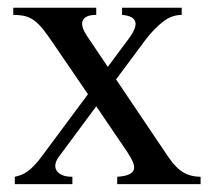

<svg xmlns="http://www.w3.org/2000/svg" viewBox="-20 -467 540 487"><path d="M277.3 0V-18.6Q297.4 -20 307.4 -24.7Q317.4 -29.3 319.6 -37.4Q321.8 -45.4 316.9 -56.6Q312 -67.9 302.2 -82.5L224.1 -197.3L128.9 -68.8Q122.1 -59.6 120.6 -50.5Q119.1 -41.5 123.5 -34.4Q127.9 -27.3 137.7 -22.9Q147.5 -18.6 163.6 -18.6V0H17.6V-18.6Q26.4 -20.5 34.4 -23.7Q42.5 -26.9 50.5 -32.7Q58.6 -38.6 67.6 -48.1Q76.7 -57.6 87.4 -72.3L203.1 -228L115.7 -356Q100.6 -378.4 89.1 -392.8Q77.6 -407.2 66.4 -415.3Q55.2 -423.3 42.7 -426.3Q30.3 -429.2 13.7 -429.2V-447.3H224.1V-429.2Q208 -429.2 199.7 -424.8Q191.4 -420.4 189.2 -413.1Q187 -405.8 190.2 -396.2Q193.4 -386.7 200.2 -376.5L253.4 -297.4L304.2 -365.7Q327.6 -396.5 323.2 -411.6Q318.8 -426.8 289.6 -429.2V-447.3H440.9V-429.2Q415 -429.2 392.3 -411.1Q369.6 -393.1 348.1 -364.7L274.4 -265.6L393.1 -89.4Q405.8 -69.8 416 -56.6Q426.3 -43.5 437 -35.2Q447.8 -26.9 460 -22.9Q472.2 -19 488.8 -18.6V0Z"/></svg>

Font: Doulos SIL Compact
Style: Regular
Weight: 400
Designer: Walt Agee, Victor Gaultney, Peter Martin, Debbi Hosken
Foundry: SIL International
Version: Version 4.110; 2011; Maintenance release ; LnSpcTght